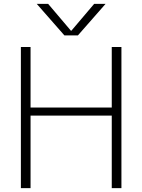

<svg xmlns="http://www.w3.org/2000/svg" viewBox="-20 -973 736 993"><path d="M349 -814 467 -953H526L383 -790H313L170 -953H229L347 -814ZM138 -730V-417H558V-730H608V0H558V-375H138V0H88V-730Z"/></svg>

Font: M PLUS 1p Light
Style: Regular
Weight: 300
Version: Version 1.061